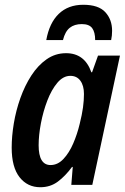

<svg xmlns="http://www.w3.org/2000/svg" viewBox="-20 -775 525 805"><path d="M149 10Q95 10 62 -32Q29 -74 29 -156Q29 -204 38 -258Q47 -312 65.5 -364Q84 -416 111.5 -458.5Q139 -501 175.5 -526.5Q212 -552 257 -552Q335 -552 363 -472H366L391 -542H483L367 0H279L285 -75H282Q254 -37 222.5 -13.5Q191 10 149 10ZM192 -83Q222 -83 246 -108.5Q270 -134 287 -173.5Q304 -213 314 -255Q324 -295 328 -324.5Q332 -354 332 -381Q332 -416 317 -436.5Q302 -457 275 -457Q245 -457 220.5 -428Q196 -399 178.5 -353.5Q161 -308 151.5 -258Q142 -208 142 -166Q142 -83 192 -83ZM174 -607Q187 -679 226.5 -717Q266 -755 329 -755Q393 -755 421.5 -724Q450 -693 450 -646Q450 -636 449 -626Q448 -616 446 -607H379Q379 -640 366.5 -657Q354 -674 323 -674Q292 -674 272.5 -658.5Q253 -643 244 -607Z"/></svg>

Font: Noto Sans Condensed SemiBold
Style: Italic
Weight: 600
Width: 3
Italic angle: -12°
Designer: Monotype Design Team
Foundry: Monotype Imaging Inc.
Version: Version 2.013; ttfautohint (v1.8.4.7-5d5b)